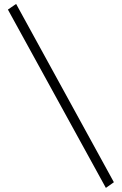

<svg xmlns="http://www.w3.org/2000/svg" viewBox="-20 -752 608 959"><path d="M19.5 -704.1 60.5 -732.4 548.8 158.2 508.8 186.5Z"/></svg>

Font: spinweradC
Style: Bold
Weight: 700
Width: 7
Version: Version 0.3